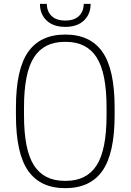

<svg xmlns="http://www.w3.org/2000/svg" viewBox="-20 -970 680 1000"><path d="M63 -370V-410Q63 -609 126.5 -699.5Q190 -790 320 -790Q450 -790 513.5 -699.5Q577 -609 577 -410V-370Q577 -171 513.5 -80.5Q450 10 320 10Q190 10 126.5 -80.5Q63 -171 63 -370ZM317 -28H323Q431 -28 483 -108.5Q535 -189 535 -370V-410Q535 -591 483 -671.5Q431 -752 323 -752H317Q209 -752 157 -671.5Q105 -591 105 -410V-370Q105 -189 157 -108.5Q209 -28 317 -28ZM188 -950H224Q224 -911 248.5 -887Q273 -863 320 -863Q367 -863 391.5 -887Q416 -911 416 -950H452Q452 -896 417 -863Q382 -830 320 -830Q258 -830 223 -863Q188 -896 188 -950Z"/></svg>

Font: Cooper Hewitt
Style: Light
Weight: 703
Designer: Village Type and Design LLC
Foundry: Cooper Hewitt Smithsonian Design Museum
Version: 1.000